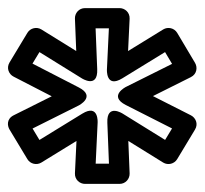

<svg xmlns="http://www.w3.org/2000/svg" viewBox="-30 -787 506 474"><path d="M377.6 -441.6 273.2 -506.3C273.2 -506.3 233.1 -532.5 235 -484L239 -383H206.2L211 -483.8C211 -483.8 214.4 -531.8 172.9 -506.3L67.4 -441.5L50.4 -469.7L164.2 -526.6C164.2 -526.6 208.1 -548.7 164.4 -571.2L50.2 -630L67.4 -658.4L171.8 -593.7C171.8 -593.7 211.9 -567.5 210 -616L206 -717H238.8L234 -616.2C234 -616.2 230.6 -568.2 272.1 -593.7L377.5 -658.4L394.8 -629.3L280.8 -572.4C280.8 -572.4 236.8 -550 280.7 -527.7L394.7 -469.9ZM372.8 -385.7C384.9 -378.3 400.4 -382.5 407.4 -394.1L451.4 -467.1C460.2 -481.6 452.7 -496.5 441.3 -502.3L347.6 -549.8L441.2 -596.6C456.3 -604.2 458 -620.8 451.5 -631.8L407.5 -705.8C400.2 -718 384.4 -721.4 372.9 -714.3L286.2 -661L290 -740.8C290.7 -756.6 278.1 -767 265 -767H180C164.6 -767 154.5 -754.2 155 -741L158.2 -661L72.2 -714.3C60.1 -721.7 44.6 -717.5 37.6 -705.9L-6.4 -632.9C-15 -618.6 -7.9 -603.6 3.6 -597.8L97.7 -549.3L3.8 -502.4C-14.1 -493.4 -12.1 -476.5 -6.4 -467.1L37.6 -394.1C44.8 -382.1 60.6 -378.6 72.1 -385.7L158.8 -439L155 -359.2C154.3 -343.4 166.9 -333 180 -333H265C280.4 -333 290.5 -345.8 290 -359L286.8 -439Z"/></svg>

Font: Fog Sans
Style: Outline
Weight: 700
Foundry: Intel Corporation
Version: Version 1.00